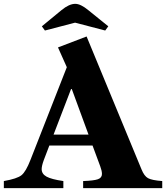

<svg xmlns="http://www.w3.org/2000/svg" viewBox="-40 -980 865 1000"><path d="M482 -114 442 -222H217L188 -146Q177 -116 177 -99Q177 -74 202.5 -60Q228 -46 290 -37V0H-20V-37Q49 -49 72 -67.5Q95 -86 119 -148L308 -630L262 -733L411 -790L697 -98Q711 -63 731 -52Q751 -41 805 -37V0H393V-37Q449 -39 470 -46.5Q491 -54 491 -74Q491 -90 482 -114ZM334 -516H330L239 -279H421ZM352 -960Q380 -960 420 -927L524 -843L508 -821L351 -862L194 -821L178 -843L280 -927Q320 -960 352 -960Z"/></svg>

Font: Libre Caslon Text
Style: Bold
Weight: 700
Designer: Pablo Impallari, Rodrigo Fuenzalida
Foundry: Pablo Impallari, Rodrigo Fuenzalida
Version: Version 1.002